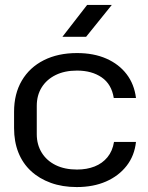

<svg xmlns="http://www.w3.org/2000/svg" viewBox="-20 -749 599 778"><path d="M291 9Q233 9 186 -8Q139 -25 105.5 -56Q72 -87 54.5 -131Q37 -175 37 -230V-296Q37 -369 68.5 -422.5Q100 -476 157.5 -505Q215 -534 292 -534Q360 -534 411 -511.5Q462 -489 493 -448.5Q524 -408 531 -352H441Q432 -408 392 -435.5Q352 -463 292 -463Q242 -463 205.5 -445Q169 -427 149 -395Q129 -363 129 -320V-205Q129 -163 149 -130.5Q169 -98 205.5 -80Q242 -62 292 -62Q332 -62 363.5 -74.5Q395 -87 415.5 -112Q436 -137 442 -174H531Q525 -118 493 -77Q461 -36 409.5 -13.5Q358 9 291 9ZM233 -600 333 -729H433L329 -600Z"/></svg>

Font: Hubot Sans
Style: Regular
Weight: 400
Designer: Deni Anggara
Foundry: GitHub, Inc., Subsidiary of Microsoft Corporation
Version: Version 2.000